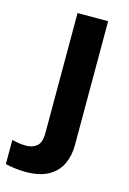

<svg xmlns="http://www.w3.org/2000/svg" viewBox="-184 -605 609 904"><g transform="rotate(15 120.5 -153.0)"><path d="M34 240Q9 240 -18.5 236.5Q-46 233 -64 228V111Q-46 115 -30 117.5Q-14 120 6 120Q36 120 57 103Q78 86 78 37V-546H227V59Q227 109 208 150Q189 191 146.5 215.5Q104 240 34 240Z"/></g></svg>

Font: Noto Sans Ol Chiki
Style: Bold
Weight: 700
Designer: Monotype Design Team, Lewis McGuffie
Foundry: Monotype Imaging Inc.
Version: Version 2.003; ttfautohint (v1.8.4.7-5d5b)